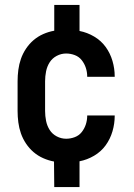

<svg xmlns="http://www.w3.org/2000/svg" viewBox="-20 -648 540 775"><path d="M199 107 198 4Q176 0 154.5 -9.5Q133 -19 115.5 -34Q98 -49 85 -68.5Q72 -88 64.5 -109.5Q57 -131 54 -154Q51 -177 51 -200V-320Q51 -343 54 -366Q57 -389 64.5 -410.5Q72 -432 85 -451.5Q98 -471 115.5 -486Q133 -501 154.5 -510.5Q176 -520 199 -524V-628H301V-523Q332 -517 360 -500.5Q388 -484 406.5 -458.5Q425 -433 434 -402Q443 -371 443 -340Q443 -339 443 -338.5Q443 -338 443 -338H332Q332 -338 332 -338.5Q332 -339 332 -339Q332 -357 326.5 -374Q321 -391 310 -405Q299 -419 282 -425.5Q265 -432 247 -432Q227 -432 209 -422.5Q191 -413 180.5 -396.5Q170 -380 166 -360Q162 -340 162 -320V-200Q162 -180 166 -160Q170 -140 180.5 -123.5Q191 -107 209 -97.5Q227 -88 247 -88Q265 -88 282 -94.5Q299 -101 310 -115Q321 -129 326.5 -146Q332 -163 332 -181Q332 -181 332 -181.5Q332 -182 332 -182H443Q443 -182 443 -181.5Q443 -181 443 -180Q443 -149 434 -118Q425 -87 406.5 -61.5Q388 -36 360 -19.5Q332 -3 301 3V107Z"/></svg>

Font: Iosevka Julsh Curly
Style: Bold
Weight: 700
Designer: Belleve Invis
Foundry: Belleve Invis
Version: Version 15.0.2; ttfautohint (v1.8.4)